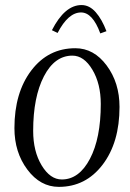

<svg xmlns="http://www.w3.org/2000/svg" viewBox="-20 -729 514 760"><path d="M185.5 -609.4Q236.3 -709 302.7 -709Q334 -709 358.9 -680.7Q383.8 -652.3 401.4 -605.5L377 -596.7Q346.7 -679.7 300.8 -679.7Q250 -679.7 208 -598.6ZM111.3 -210.9Q111.3 -129.9 145 -74.2Q178.7 -18.6 224.6 -18.6Q293 -18.6 335.9 -100.1Q378.9 -181.6 378.9 -317.4Q378.9 -397.5 345.7 -453.1Q312.5 -508.8 266.6 -508.8Q196.3 -508.8 153.8 -426.8Q111.3 -344.7 111.3 -210.9ZM37.1 -221.7Q37.1 -362.3 104 -450.2Q170.9 -538.1 278.3 -538.1Q351.6 -538.1 402.3 -469.7Q453.1 -401.4 453.1 -305.7Q453.1 -165 386.2 -77.1Q319.3 10.7 212.9 10.7Q139.6 10.7 88.4 -57.6Q37.1 -126 37.1 -221.7Z"/></svg>

Font: Kleymisska
Style: Regular
Weight: 500
Italic angle: -8°
Designer: gluk
Foundry: gluk
Version: Version 0.298